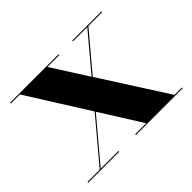

<svg xmlns="http://www.w3.org/2000/svg" viewBox="-106 -625 790 790"><g transform="rotate(-45 288.5 -230.0)"><path d="M14 -4.5H85L240 -188.5L72 -455.5H19V-460H301V-455.5H232L332 -298.5L464 -455.5H381V-460H551V-455.5H470.5L335 -294.5L520.5 -4.5H563.5V0H291.5V-4.5H355.5L242.5 -184.5L91 -4.5H194V0H14Z"/></g></svg>

Font: Bodoni* 36pt
Style: Bold
Weight: 700
Version: Version 2.3